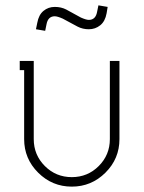

<svg xmlns="http://www.w3.org/2000/svg" viewBox="-20 -693 540 722"><path d="M284.2 -627Q304.2 -618.2 314 -618.2Q339.8 -618.2 345.2 -648.9L350.1 -672.9L384.8 -667L380.9 -643.1Q375.5 -612.8 356.9 -597.9Q338.4 -583 314 -583Q291 -583 272 -592.8L215.8 -623Q195.8 -631.8 186 -631.8Q160.2 -631.8 154.8 -601.1L149.9 -577.1L115.2 -583L120.1 -606.9Q125.5 -637.2 143.6 -652.1Q161.6 -667 186 -667Q210 -667 229 -657.2ZM106.9 -169.9Q106.9 -110.4 148.7 -68.6Q190.4 -26.9 250 -26.9Q309.6 -26.9 351.3 -68.6Q393.1 -110.4 393.1 -169.9V-463.9H429.2V-169.9Q429.2 -96.2 376.5 -43.7Q323.7 8.8 250 8.8Q176.3 8.8 123.5 -43.7Q70.8 -96.2 70.8 -169.9V-429.2H54.2V-463.9H106.9Z"/></svg>

Font: RawengulkPcs
Style: Regular
Weight: 400
Version: Version 0.92